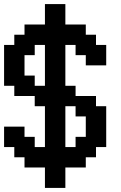

<svg xmlns="http://www.w3.org/2000/svg" viewBox="-20 -820 590 940"><path d="M350 -300V-250H400V-150H350V-100H300V-300ZM150 -450H100V-550H150V-600H200V-400H150ZM200 -800V-700H100V-650H50V-600H0V-400H50V-350H150V-300H200V-100H150V-150H100V-200H0V-100H50V-50H100V0H200V100H300V0H400V-50H450V-100H500V-300H450V-350H350V-400H300V-600H350V-550H400V-500H500V-600H450V-650H400V-700H300V-800Z"/></svg>

Font: Analogue OS
Style: Regular
Weight: 400
Designer: AbFarid
Version: Version 1.000